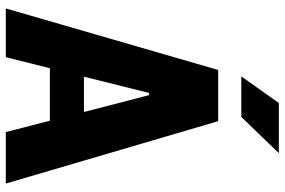

<svg xmlns="http://www.w3.org/2000/svg" viewBox="-179 -799 978 660"><g transform="rotate(90 310.0 -469.0)"><path d="M611 0 396.5 -730H220.5L9 0H176.5L214.5 -151.5H395L434 0ZM242.5 -809.5 334 -938.5H506.5L382 -809.5ZM243.5 -268.5 299.5 -492.5H307L365 -268.5Z"/></g></svg>

Font: Monaspace Neon ExtraBold
Style: Regular
Weight: 800
Designer: Riley Cran & the Lettermatic Team
Foundry: Lettermatic
Version: Version 1.200 (Monaspace Neon)